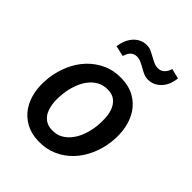

<svg xmlns="http://www.w3.org/2000/svg" viewBox="-216 -885 1019 1019"><g transform="rotate(45 293.5 -376.0)"><path d="M48.3 -265.6Q55.2 -320.3 76.9 -370.4Q98.6 -420.4 134 -458Q169.4 -495.6 217.5 -517.6Q265.6 -539.6 324.7 -538.1Q380.9 -536.6 421.1 -513.9Q461.4 -491.2 486.1 -454.1Q510.7 -417 520.3 -369.4Q529.8 -321.8 524.4 -270.5L523.4 -259.8Q516.6 -205.1 494.6 -155.5Q472.7 -106 437.3 -68.6Q401.9 -31.2 353.8 -9.8Q305.7 11.7 247.1 10.3Q191.4 8.8 151.1 -13.7Q110.8 -36.1 85.9 -72.8Q61 -109.4 51.5 -156.7Q42 -204.1 47.4 -255.4ZM161.1 -255.4Q159.2 -237.3 158.9 -217.8Q158.7 -198.2 161.6 -179.2Q164.6 -160.2 170.9 -143.1Q177.2 -126 188.5 -112.8Q199.7 -99.6 216.1 -91.3Q232.4 -83 255.4 -82.5Q292 -81.1 319.1 -97.2Q346.2 -113.3 364.7 -139.2Q383.3 -165 394.3 -197.3Q405.3 -229.5 409.2 -260.3L410.2 -270Q413.1 -296.9 411.6 -327.1Q410.2 -357.4 400.6 -383.1Q391.1 -408.7 370.8 -426Q350.6 -443.4 316.4 -444.3Q279.8 -445.3 252.4 -429.2Q225.1 -413.1 206.5 -387Q188 -360.8 177 -328.6Q166 -296.4 162.1 -265.6ZM535.6 -749Q533.7 -727.1 525.6 -705.8Q517.6 -684.6 503.7 -668.2Q489.7 -651.9 470.5 -641.8Q451.2 -631.8 426.8 -631.8Q408.2 -631.8 392.3 -639.2Q376.5 -646.5 361.3 -655.3Q346.2 -664.1 330.6 -671.1Q314.9 -678.2 296.9 -677.7Q285.6 -677.2 276.9 -672.9Q268.1 -668.5 261.7 -661.4Q255.4 -654.3 251.2 -645Q247.1 -635.7 244.1 -626L184.1 -639.6Q186.5 -661.6 194.8 -682.9Q203.1 -704.1 217 -720.9Q231 -737.8 250.5 -747.8Q270 -757.8 294.4 -757.8Q312.5 -757.8 328.4 -750.5Q344.2 -743.2 359.6 -734.4Q375 -725.6 390.9 -718.5Q406.7 -711.4 424.8 -711.9Q436 -712.4 444.8 -716.8Q453.6 -721.2 460.2 -728.3Q466.8 -735.4 471.4 -744.4Q476.1 -753.4 479 -763.2Z"/></g></svg>

Font: Roboto Mono Medium
Style: Italic
Weight: 500
Designer: Google
Version: Version 2.000985; 2015; ttfautohint (v1.3)